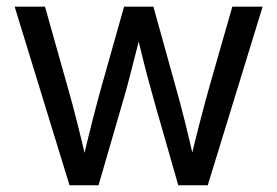

<svg xmlns="http://www.w3.org/2000/svg" viewBox="-20 -549 821 569"><path d="M186 0 23.4 -529.3H113.3L178.7 -297.4Q193.4 -246.6 208 -188.7Q222.7 -130.9 237.3 -66.9H223.6Q238.3 -129.4 252.9 -187.3Q267.6 -245.1 282.2 -297.4L347.7 -529.3H434.6L499 -297.4Q513.7 -246.1 528.1 -188.2Q542.5 -130.4 556.6 -66.9H542.5Q557.6 -129.9 572.5 -187.7Q587.4 -245.6 602.1 -297.4L668.5 -529.3H758.3L595.7 0H508.3L439.5 -240.2Q429.2 -276.4 419.2 -313.7Q409.2 -351.1 399.9 -389.6Q390.6 -428.2 380.4 -466.3H401.4Q391.6 -428.2 381.8 -389.6Q372.1 -351.1 362.3 -313.5Q352.5 -275.9 341.8 -240.2L272 0Z"/></svg>

Font: Inter 24pt
Style: Regular
Weight: 400
Designer: Rasmus Andersson
Foundry: rsms
Version: Version 4.001;git-66647c0bb